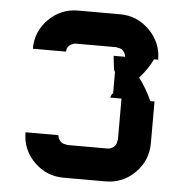

<svg xmlns="http://www.w3.org/2000/svg" viewBox="-50 -715 734 763"><g transform="rotate(5 317.5 -333.5)"><path d="M195.8 -166.7Q197.5 -153.3 206.7 -142.9Q215.8 -132.5 231.7 -132.5V-130.8H398.3Q411.7 -132.5 421.7 -141.7Q431.7 -150.8 431.7 -166.7H433.3V-333.3H388.3Q388.3 -333.3 390 -338.8Q391.7 -344.2 393.8 -347.5Q395.8 -350.8 398.3 -350.8V-437.5Q395 -437.5 392.9 -451.7Q390.8 -465.8 389.2 -482.1Q387.5 -498.3 387.5 -500H433.3Q431.7 -513.3 422.9 -523.3Q414.2 -533.3 398.3 -533.3V-535H231.7Q218.3 -533.3 207.9 -524.6Q197.5 -515.8 197.5 -500H65Q65 -569.2 113.8 -617.9Q162.5 -666.7 231.7 -666.7H398.3Q466.7 -666.7 515.8 -617.5Q565 -568.3 565 -500H548.3Q530.8 -461.7 495.8 -422.5Q524.2 -385.8 548.3 -333.3H565V-166.7Q565 -97.5 516.2 -48.8Q467.5 0 398.3 0H231.7Q162.5 0 113.8 -48.8Q65 -97.5 65 -166.7ZM386.7 -333.3Q386.7 -332.5 387.1 -332.5Q387.5 -332.5 388.3 -333.3ZM387.5 -500H386.7Z"/></g></svg>

Font: 0xA000-Squareish
Style: Squareish-Bold
Weight: 700
Version: Version 0.1